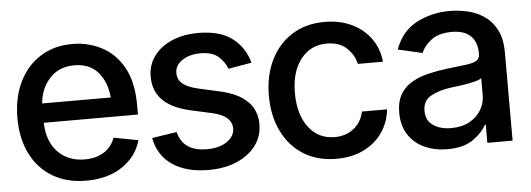

<svg xmlns="http://www.w3.org/2000/svg" viewBox="-42 -665 2178 788"><g transform="rotate(-5 1046.5 -271.0)"><path d="M285.6 11.2Q205.1 11.2 146.7 -23.7Q88.4 -58.6 56.9 -121.6Q25.4 -184.6 25.4 -269Q25.4 -353 56.4 -417Q87.4 -481 143.8 -516.8Q200.2 -552.7 276.4 -552.7Q338.4 -552.7 394 -525.1Q449.7 -497.6 484.6 -437.3Q519.5 -377 519.5 -278.8V-240.7H131.3Q134.3 -161.6 176.8 -118.9Q219.2 -76.2 286.6 -76.2Q331.5 -76.2 364.3 -95.9Q397 -115.7 411.6 -154.8L512.2 -135.7Q494.1 -69.8 434.3 -29.3Q374.5 11.2 285.6 11.2ZM276.4 -464.8Q211.9 -464.8 174.1 -422.1Q136.2 -379.4 131.8 -320.3H414.6Q408.7 -384.8 374 -424.8Q339.4 -464.8 276.4 -464.8Z M1002 -412.1 905.8 -395.5Q896.5 -422.9 871.3 -445.8Q846.2 -468.8 796.4 -468.8Q751.5 -468.8 721.4 -448.5Q691.4 -428.2 691.4 -397Q691.4 -369.1 711.7 -352.3Q731.9 -335.4 776.4 -325.2L863.8 -305.7Q1012.7 -272 1012.7 -158.2Q1012.7 -108.4 984.4 -70.3Q956.1 -32.2 905.8 -10.5Q855.5 11.2 789.6 11.2Q697.8 11.2 640.1 -28.1Q582.5 -67.4 569.3 -139.6L671.4 -155.3Q691.4 -74.2 789.1 -74.2Q841.3 -74.2 872.6 -96.2Q903.8 -118.2 903.8 -149.4Q903.8 -201.2 826.7 -219.2L734.4 -239.7Q657.7 -257.3 621.3 -295.2Q585 -333 585 -390.6Q585 -439 612.1 -475.6Q639.2 -512.2 686.5 -532.5Q733.9 -552.7 795.4 -552.7Q884.3 -552.7 934.8 -514.2Q985.4 -475.6 1002 -412.1Z M1315.9 11.2Q1236.8 11.2 1179.9 -24.9Q1123 -61 1092.3 -124.5Q1061.5 -188 1061.5 -270Q1061.5 -353.5 1092.8 -417.2Q1124 -481 1181.2 -516.8Q1238.3 -552.7 1314.9 -552.7Q1377.4 -552.7 1426 -529.8Q1474.6 -506.8 1504.6 -465.6Q1534.7 -424.3 1540 -369.1H1436.5Q1428.2 -407.7 1397.9 -435.5Q1367.7 -463.4 1316.4 -463.4Q1250 -463.4 1209.5 -411.9Q1168.9 -360.4 1168.9 -272.5Q1168.9 -183.6 1209 -130.9Q1249 -78.1 1316.4 -78.1Q1362.3 -78.1 1394.5 -103.3Q1426.8 -128.4 1436.5 -172.9H1540Q1534.2 -119.6 1505.6 -78.1Q1477.1 -36.6 1428.7 -12.7Q1380.4 11.2 1315.9 11.2Z M1772.9 11.7Q1721.2 11.7 1679.2 -7.3Q1637.2 -26.4 1612.8 -63.5Q1588.4 -100.6 1588.4 -154.3Q1588.4 -200.7 1606.2 -230.5Q1624 -260.3 1654.3 -277.6Q1684.6 -294.9 1721.9 -303.7Q1759.3 -312.5 1797.9 -317.4Q1846.7 -322.8 1877.2 -326.7Q1907.7 -330.6 1921.6 -338.9Q1935.5 -347.2 1935.5 -366.7V-369.1Q1935.5 -415.5 1909.4 -440.9Q1883.3 -466.3 1832 -466.3Q1778.3 -466.3 1747.6 -442.9Q1716.8 -419.4 1705.1 -390.6L1605 -413.6Q1631.8 -487.8 1694.1 -520.3Q1756.3 -552.7 1830.1 -552.7Q1862.8 -552.7 1899.7 -545.2Q1936.5 -537.6 1968.8 -517.1Q2001 -496.6 2021.5 -459.2Q2042 -421.9 2042 -362.3V0H1938V-74.7H1934.1Q1918.9 -44.4 1879.9 -16.4Q1840.8 11.7 1772.9 11.7ZM1795.9 -73.2Q1840.3 -73.2 1871.6 -90.6Q1902.8 -107.9 1919.4 -136.2Q1936 -164.6 1936 -196.3V-267.1Q1928.2 -259.8 1903.3 -253.9Q1878.4 -248 1850.1 -244.1Q1821.8 -240.2 1804.7 -238.3Q1758.8 -231.9 1725.6 -213.6Q1692.4 -195.3 1692.4 -152.8Q1692.4 -113.3 1721.7 -93.3Q1751 -73.2 1795.9 -73.2Z"/></g></svg>

Font: Inter Tight Medium
Style: Regular
Weight: 500
Designer: Rasmus Andersson
Foundry: rsms
Version: Version 3.004; ttfautohint (v1.8.4.7-5d5b)